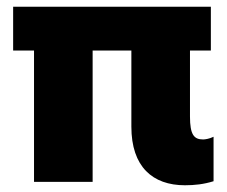

<svg xmlns="http://www.w3.org/2000/svg" viewBox="-20 -540 673 570"><path d="M529 10C558 10 585 7 614 -2V-134C602 -128 589 -126 583 -126C556 -126 544 -140 544 -194V-390H606V-520H19V-390H81V0H255V-390H370V-164C370 -45 433 10 529 10Z"/></svg>

Font: Fixel Display ExtraBold
Style: Italic
Weight: 800
Italic angle: -10°
Designer: AlfaBravo + MacPaw
Foundry: Kyrylo Tkachov, Marchela Mozhyna, Serhii Makarenko, Maria Weinstein, Zakhar Kryvoshyya
Version: Version 1.210;Glyphs 3.2 (3217)